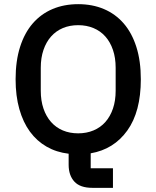

<svg xmlns="http://www.w3.org/2000/svg" viewBox="-20 -730 752 923"><path d="M523 173H424Q365 173 337.5 143Q310 113 310 62V9Q251 2 204 -25Q157 -52 124 -97Q91 -142 73 -205.5Q55 -269 55 -349Q55 -437 76.5 -504.5Q98 -572 137.5 -617.5Q177 -663 232.5 -686.5Q288 -710 356 -710Q424 -710 479.5 -686.5Q535 -663 574.5 -617.5Q614 -572 635.5 -504.5Q657 -437 657 -349Q657 -193 592 -102.5Q527 -12 416 7V79H523ZM356 -89Q396 -89 429.5 -103Q463 -117 486.5 -143.5Q510 -170 523 -208Q536 -246 536 -294V-404Q536 -452 523 -490Q510 -528 486.5 -554.5Q463 -581 429.5 -595Q396 -609 356 -609Q315 -609 282 -595Q249 -581 225.5 -554.5Q202 -528 189 -490Q176 -452 176 -404V-294Q176 -246 189 -208Q202 -170 225.5 -143.5Q249 -117 282 -103Q315 -89 356 -89Z"/></svg>

Font: IBM Plex Sans Hebrew Medium
Style: Regular
Weight: 500
Designer: Mike Abbink, Paul van der Laan, Pieter van Rosmalen, Yanek Iontef
Foundry: Bold Monday
Version: Version 1.2